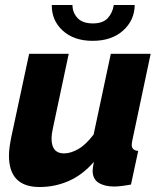

<svg xmlns="http://www.w3.org/2000/svg" viewBox="-20 -741 646 771"><path d="M139 10Q16 10 16 -116Q16 -132 18.5 -150.5Q21 -169 25 -189L97 -525H256L192 -224Q187 -201 187 -185Q187 -125 237 -125Q264 -125 294.5 -142.5Q325 -160 356 -201L425 -525H585L512 -180Q509 -166 509 -159Q509 -137 535 -135L506 0Q463 8 438 8Q400 8 376 -7Q352 -22 352 -56Q352 -66 357 -91Q312 -39 256.5 -14.5Q201 10 139 10ZM352 -577Q277 -577 232 -618Q187 -659 188 -721H271Q271 -691 291 -669Q311 -647 353 -647Q393 -647 412.5 -668Q432 -689 437 -721H521Q520 -659 474 -618Q428 -577 352 -577Z"/></svg>

Font: Raleway ExtraBold
Style: Italic
Weight: 800
Italic angle: -12°
Designer: Matt McInerney, Pablo Impallari, Rodrigo Fuenzalida
Foundry: Matt McInerney, Pablo Impallari, Rodrigo Fuenzalida
Version: Version 4.026